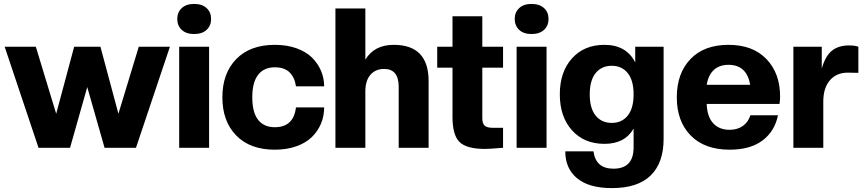

<svg xmlns="http://www.w3.org/2000/svg" viewBox="-20 -755 4426 981"><path d="M674.8 0H514.2L425.8 -310.1L337.9 0H176.8L3.9 -516.1H163.1L267.1 -173.8L358.9 -516.1H493.2L585 -173.8L689 -516.1H848.1Z M1048.3 0H895.5V-516.1H1048.3ZM971.7 -581.1Q931.2 -581.1 908.4 -602.5Q885.7 -624 885.7 -658.2Q885.7 -691.9 908.4 -713.4Q931.2 -734.9 971.7 -734.9Q1012.7 -734.9 1035.6 -713.6Q1058.6 -692.4 1058.6 -658.2Q1058.6 -624 1035.6 -602.5Q1012.7 -581.1 971.7 -581.1Z M1384.3 9.8Q1257.8 9.8 1187 -62.7Q1116.2 -135.3 1116.2 -257.8Q1116.2 -380.4 1187 -453.1Q1257.8 -525.9 1384.3 -525.9Q1446.3 -525.9 1495.6 -508.1Q1544.9 -490.2 1575 -460Q1605 -429.7 1620.6 -392.3Q1636.2 -355 1636.2 -314H1492.2Q1485.8 -359.4 1459.5 -385.3Q1433.1 -411.1 1384.3 -411.1Q1328.6 -411.1 1298.8 -372.8Q1269 -334.5 1269 -257.8Q1269 -181.2 1298.6 -143.1Q1328.1 -105 1384.3 -105Q1480 -105 1492.2 -206.1H1636.2Q1636.2 -161.6 1619.9 -122.8Q1603.5 -84 1572.8 -54.2Q1542 -24.4 1493.4 -7.3Q1444.8 9.8 1384.3 9.8Z M2169.9 0H2017.1V-311Q2017.1 -402.8 1942.9 -402.8Q1898.4 -402.8 1872.6 -372.8Q1846.7 -342.8 1846.7 -288.1V0H1693.8V-711.9H1846.7V-450.2Q1892.1 -525.9 1991.7 -525.9Q2169.9 -525.9 2169.9 -340.8Z M2458 5.9Q2363.8 5.9 2327.9 -29.5Q2292 -64.9 2292 -157.2V-409.2H2213.9V-516.1H2292V-671.9H2444.3V-516.1H2550.3V-409.2H2444.3V-150.9Q2444.3 -124 2456.5 -113Q2468.8 -102.1 2496.1 -102.1H2550.3V0Q2481.4 5.9 2458 5.9Z M2772.5 0H2619.6V-516.1H2772.5ZM2695.8 -581.1Q2655.3 -581.1 2632.6 -602.5Q2609.9 -624 2609.9 -658.2Q2609.9 -691.9 2632.6 -713.4Q2655.3 -734.9 2695.8 -734.9Q2736.8 -734.9 2759.8 -713.6Q2782.7 -692.4 2782.7 -658.2Q2782.7 -624 2759.8 -602.5Q2736.8 -581.1 2695.8 -581.1Z M3068.4 -20Q2964.4 -20 2902.3 -89.4Q2840.3 -158.7 2840.3 -272.9Q2840.3 -387.2 2902.3 -456.5Q2964.4 -525.9 3068.4 -525.9Q3180.2 -525.9 3225.6 -436V-516.1H3370.6V-44.9Q3370.6 77.1 3304.4 141.6Q3238.3 206.1 3106.4 206.1Q2989.3 206.1 2928.7 156Q2868.2 106 2868.2 18.1H3012.2Q3023.9 106.9 3114.3 106.9Q3217.3 106.9 3217.3 -2V-98.1Q3172.9 -20 3068.4 -20ZM3023.4 -164.3Q3053.7 -127 3105.5 -127Q3157.2 -127 3187.3 -164.3Q3217.3 -201.7 3217.3 -272.9Q3217.3 -344.2 3187.3 -381.6Q3157.2 -418.9 3105.5 -418.9Q3053.7 -418.9 3023.4 -381.6Q2993.2 -344.2 2993.2 -272.9Q2993.2 -201.7 3023.4 -164.3Z M3708 9.8Q3580.1 9.8 3509 -62.7Q3438 -135.3 3438 -257.8Q3438 -379.9 3507.6 -452.9Q3577.1 -525.9 3702.1 -525.9Q3826.7 -525.9 3896.2 -453.1Q3965.8 -380.4 3965.8 -262.2Q3965.8 -244.1 3962.9 -224.1H3590.8Q3592.8 -159.7 3623.5 -125.7Q3654.3 -91.8 3708 -91.8Q3748 -91.8 3775.6 -111.6Q3803.2 -131.3 3814 -166H3955.1Q3938 -83.5 3875.5 -36.9Q3813 9.8 3708 9.8ZM3702.1 -423.8Q3655.8 -423.8 3627.4 -397.7Q3599.1 -371.6 3590.8 -321.8H3813Q3795.4 -423.8 3702.1 -423.8Z M4186.5 0H4033.7V-516.1H4178.7V-404.8Q4197.3 -469.7 4231 -496.3Q4264.6 -522.9 4317.9 -522.9Q4348.6 -522.9 4365.7 -516.1V-382.8L4311.5 -383.8Q4253.9 -383.8 4220.2 -344.7Q4186.5 -305.7 4186.5 -235.8Z"/></svg>

Font: Creato Display ExtraBold
Style: Regular
Weight: 800
Version: Version 1.000